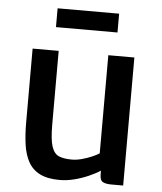

<svg xmlns="http://www.w3.org/2000/svg" viewBox="-53 -790 714 844"><g transform="rotate(5 304.0 -367.5)"><path d="M242 8Q187.5 8 154 -9Q120.5 -26 103 -57.8Q85.5 -89.5 79.2 -133.5Q73 -177.5 73 -231V-557H188V-232Q188 -166 198.2 -135Q208.5 -104 230.2 -95Q252 -86 287 -86Q307.5 -86 330.8 -92.2Q354 -98.5 374.5 -107.2Q395 -116 407 -124V-557H522V8H469Q446 8 432.5 1.2Q419 -5.5 419 -33V-72L421 -50Q398.5 -35 368.2 -21.8Q338 -8.5 305 -0.2Q272 8 242 8ZM167 -660V-743H438.5V-660Z"/></g></svg>

Font: Tracken
Style: Regular
Weight: 400
Designer: Eben Sorkin
Foundry: Eben Sorkin
Version: Version 2.001